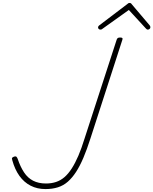

<svg xmlns="http://www.w3.org/2000/svg" viewBox="-20 -1271 1046 1310"><path d="M290 19Q234 19 189 -4Q144 -27 112.5 -71Q81 -115 64 -177Q59 -191 64 -195.5Q69 -200 78 -203Q88 -206 93 -200.5Q98 -195 101 -186Q119 -133 144 -95Q169 -57 206 -38Q243 -19 294 -19Q331 -19 362.5 -29.5Q394 -40 420 -62.5Q446 -85 469.5 -121.5Q493 -158 514.5 -208Q536 -258 557 -326L776 -1000Q779 -1008 783.5 -1011.5Q788 -1015 800 -1015Q811 -1015 814.5 -1011.5Q818 -1008 815 -1000L597 -326Q573 -251 549 -194.5Q525 -138 499 -98Q473 -58 443 -31.5Q413 -5 375 7Q337 19 290 19ZM665 -1069Q658 -1069 653.5 -1073.5Q649 -1078 649 -1084Q649 -1088 650.5 -1090.5Q652 -1093 656 -1097L847 -1242Q853 -1248 856.5 -1249.5Q860 -1251 864 -1251Q868 -1251 871.5 -1249.5Q875 -1248 879 -1242L1002 -1097Q1004 -1095 1005 -1091.5Q1006 -1088 1006 -1085Q1006 -1078 1000.5 -1073.5Q995 -1069 989 -1069Q985 -1069 981.5 -1071Q978 -1073 975 -1077L859 -1203L684 -1078Q677 -1072 673.5 -1070.5Q670 -1069 665 -1069Z"/></svg>

Font: Playwrite US Trad Thin
Style: Regular
Weight: 250
Designer: Veronika Burian, José Scaglione
Foundry: TypeTogether
Version: Version 1.003